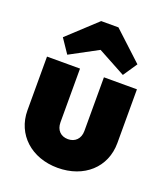

<svg xmlns="http://www.w3.org/2000/svg" viewBox="-139 -843 827 951"><g transform="rotate(20 275.0 -367.5)"><path d="M275 11C414 11 512 -77 512 -206V-489H338V-206C338 -165 312 -140 275 -140C237 -140 212 -165 212 -206V-489H38V-206C38 -79 137 11 275 11ZM79 -606 129 -532 276 -611 422 -532 472 -606 321 -746H230Z"/></g></svg>

Font: MV Cash ExtraBold
Style: Regular
Weight: 800
Designer: Rodrigo Fuenzalida
Foundry: fragTYPE
Version: Version 1.100;Glyphs 3.1.2 (3151)